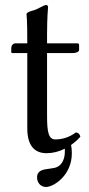

<svg xmlns="http://www.w3.org/2000/svg" viewBox="-20 -602 356 767"><path d="M164 145C193 145 267 100 267 10C267 -1 266 -12 264 -23C277 -32 290 -43 301 -56C299 -66 293 -72 283 -73C257 -53 227 -45 201 -45C174 -45 168 -75 168 -137V-390H272C282 -390 296 -394 296 -403V-423C296 -427 293 -429 288 -429H168V-468C168 -533 172 -573 172 -573C172 -579 169 -582 164 -582C160 -582 151 -578 142 -573C131 -567 121 -562 108 -559C96 -555 86 -552 86 -545C86 -533 89 -540 89 -429H43C29 -429 25 -417 25 -409V-396C25 -391 26 -390 30 -390H89V-89C89 -18 120 10 166 10C190 10 215 4 239 -8C239 -4 239 0 239 4C239 28 231 52 212 63C203 69 190 70 177 72C153 75 128 78 128 107C128 127 142 145 164 145Z"/></svg>

Font: Libertinus Serif
Style: Regular
Weight: 400
Designer: Philipp H. Poll, Khaled Hosny
Foundry: Caleb Maclennan
Version: Version 7.050;RELEASE